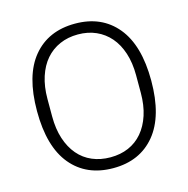

<svg xmlns="http://www.w3.org/2000/svg" viewBox="-106 -812 909 927"><g transform="rotate(-15 348.5 -349.0)"><path d="M349 12Q215 12 139 -79.5Q63 -171 63 -349Q63 -527 139 -618.5Q215 -710 349 -710Q482 -710 558 -618Q634 -526 634 -349Q634 -172 558 -80Q482 12 349 12ZM349 -42Q399 -42 439.5 -59.5Q480 -77 509 -111Q538 -145 554 -194Q570 -243 570 -305V-393Q570 -455 554 -504Q538 -553 509 -586.5Q480 -620 439.5 -638Q399 -656 349 -656Q299 -656 258 -638Q217 -620 188 -586.5Q159 -553 143 -504Q127 -455 127 -393V-305Q127 -243 143 -194Q159 -145 188 -111Q217 -77 258 -59.5Q299 -42 349 -42Z"/></g></svg>

Font: IBM Plex Sans Devanagari Light
Style: Regular
Weight: 300
Designer: Mike Abbink, Paul van der Laan, Pieter van Rosmalen, Erin McLaughlin
Foundry: Bold Monday
Version: Version 1.1